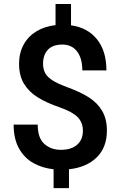

<svg xmlns="http://www.w3.org/2000/svg" viewBox="-20 -846 609 969"><path d="M328.1 8.3V103.5H250.5V8.3Q194.8 2.4 149.4 -22.5Q104 -47.4 76.4 -95.9Q48.8 -144.5 48.8 -217.3H170.4Q170.4 -148.9 204.1 -119.4Q237.8 -89.8 287.1 -89.8Q340.3 -89.8 369.4 -115.7Q398.4 -141.6 398.4 -186Q398.4 -227.5 372.1 -254.6Q345.7 -281.7 282.7 -303.7Q214.4 -327.1 169.9 -355Q125.5 -382.8 100.8 -423.8Q76.2 -464.8 76.2 -523.9Q76.2 -578.1 98.9 -620.1Q121.6 -662.1 163.1 -687.5Q204.6 -712.9 260.3 -719.2V-825.7H338.4V-718.3Q422.4 -706.5 469.7 -647.5Q517.1 -588.4 517.1 -490.7H395.5Q395.5 -551.8 368.9 -586.4Q342.3 -621.1 294.9 -621.1Q246.1 -621.1 221.7 -595Q197.3 -568.8 197.3 -524.4Q197.3 -496.6 208.3 -476.8Q219.2 -457 244.6 -440.7Q270 -424.3 314.9 -407.7Q383.8 -382.8 427.7 -355Q471.7 -327.1 495.6 -286.4Q519.5 -245.6 519.5 -187Q519.5 -102.5 468.5 -52Q417.5 -1.5 328.1 8.3Z"/></svg>

Font: Heebo Medium
Style: Regular
Weight: 500
Designer: Oded Ezer
Foundry: Meir Sadan
Version: Version 2.001; ttfautohint (v1.5.14-ce02) -l 8 -r 50 -G 200 